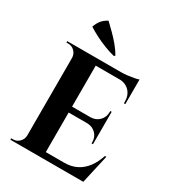

<svg xmlns="http://www.w3.org/2000/svg" viewBox="-219 -1059 1070 1181"><g transform="rotate(30 316.0 -468.0)"><path d="M269 -700V0H119V-700ZM533 -43 557 0H266V-43ZM496 -366V-324H266V-366ZM545 -700V-657H266V-700ZM606 -204 560 0H364L400 -43Q450 -43 488 -62.5Q526 -82 553 -118.5Q580 -155 596 -204ZM496 -326V-230H486V-239Q486 -275 462 -299Q438 -323 401 -324V-326ZM496 -460V-364H401V-366Q438 -367 462 -391.5Q486 -416 486 -452V-460ZM545 -660V-543H535V-555Q535 -601 507.5 -629Q480 -657 433 -658V-660ZM545 -718V-689L423 -700Q445 -700 469.5 -703Q494 -706 515 -710Q536 -714 545 -718ZM122 -73V0H42V-10Q42 -10 48.5 -10Q55 -10 55 -10Q81 -10 99.5 -28.5Q118 -47 119 -73ZM122 -627H119Q118 -653 99.5 -671.5Q81 -690 55 -690Q55 -690 48.5 -690Q42 -690 42 -690V-700H122ZM343 -771 336 -764Q303 -772 266.5 -786Q230 -800 195.5 -817.5Q161 -835 131 -854Q140 -882 156 -902Q172 -922 199 -936Q220 -916 247.5 -889Q275 -862 300.5 -831.5Q326 -801 343 -771Z"/></g></svg>

Font: Cinzel
Style: Bold
Weight: 700
Designer: Natanael Gama
Version: Version 2.000